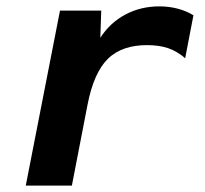

<svg xmlns="http://www.w3.org/2000/svg" viewBox="-20 -580 642 600"><path d="M60.5 0H204.6L253.4 -252C266.6 -320.8 288.6 -368.2 316.9 -396C347.2 -425.8 389.2 -439 439.5 -439C462.9 -439 486.8 -436 506.3 -429.2C522.9 -423.3 542 -413.1 558.6 -397.9L584.5 -532.2C570.3 -541 554.2 -547.9 536.1 -552.7C518.1 -557.6 498.5 -560.1 478 -560.1C439.9 -560.1 404.3 -551.8 372.1 -534.7C339.8 -517.6 313.5 -493.2 293.5 -461.9L296.4 -546.9H167.5Z"/></svg>

Font: Hack
Style: Bold Oblique
Weight: 700
Italic angle: -12°
Monospace: yes
Designer: Christopher Simpkins
Foundry: Christopher Simpkins
Version: Version 2.010